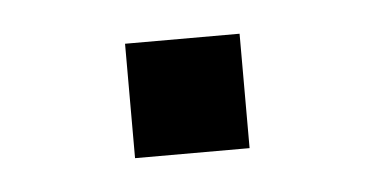

<svg xmlns="http://www.w3.org/2000/svg" viewBox="-25 -131 321 164"><g transform="rotate(-5 135.0 -49.0)"><path d="M184.1 0H85.9V-98.1H184.1Z"/></g></svg>

Font: Vela Sans Med
Style: Regular
Weight: 500
Designer: Principal design: Mikhail Sharanda - project Manrope.
Design modification: Ravid Balaliev
Foundry: Mikhail Sharanda
Version: Version 1.001